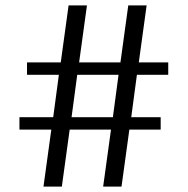

<svg xmlns="http://www.w3.org/2000/svg" viewBox="-20 -691 695 711"><path d="M487 -414 466 -257H575V-211H459L430 0H362L391 -211H238L209 0H141L170 -211H52V-257H177L198 -414H80V-460H205L234 -671H302L273 -460H426L455 -671H523L494 -460H603V-414ZM419 -414H266L245 -257H398Z"/></svg>

Font: Fahkwang Medium
Style: Regular
Weight: 500
Version: Version 1.000; ttfautohint (v1.6)